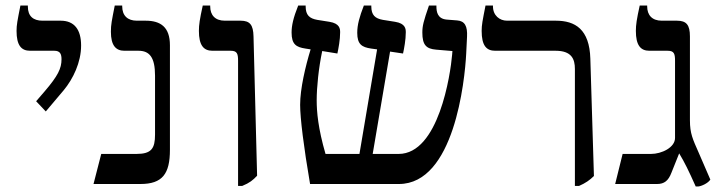

<svg xmlns="http://www.w3.org/2000/svg" viewBox="-20 -667 2615 696"><path d="M146 -263 211 -340C245 -381 274 -441 274 -502C274 -559 250 -592 200 -592H134C101 -592 81 -608 81 -643V-647H54C43 -591 40 -577 40 -555C40 -503 57 -483 89 -483H177C198 -483 203 -471 203 -452C203 -419 190 -392 142 -336L111 -300Z M319 0H489C569 0 596 -37 596 -124V-503C596 -569 562 -592 508 -592H476C443 -592 423 -610 423 -644V-647H396C385 -591 382 -578 382 -552C382 -502 400 -483 431 -483H482C522 -483 542 -459 542 -393V-179C542 -129 529 -109 475 -109H347Z M843 7H858C885 -4 897 -14 912 -30L899 -535C898 -577 886 -592 852 -592H795C760 -592 742 -612 742 -644V-647H715C704 -597 701 -577 701 -555C701 -503 718 -483 750 -483H816C839 -483 843 -473 843 -447Z M1104 0H1426C1626 0 1665 -373 1670 -473L1673 -534C1675 -572 1665 -591 1637 -593L1599 -596C1566 -599 1562 -624 1562 -644V-647H1535C1515 -589 1511 -573 1511 -549C1511 -504 1525 -490 1561 -487L1620 -482L1619 -469C1613 -397 1570 -109 1425 -109H1331L1394 -480L1441 -473C1445 -491 1451 -523 1451 -550C1451 -562 1450 -582 1412 -588L1368 -595C1340 -600 1326 -612 1326 -644V-647H1299C1283 -606 1275 -577 1275 -548C1275 -506 1292 -496 1325 -491L1347 -488L1283 -109H1160C1133 -202 1128 -262 1128 -303C1128 -351 1135 -420 1148 -482L1203 -473C1207 -491 1213 -523 1213 -550C1213 -562 1212 -582 1174 -588L1130 -595C1102 -600 1088 -612 1088 -644V-647H1061C1043 -602 1037 -574 1037 -549C1037 -506 1054 -496 1087 -491L1106 -488C1087 -426 1068 -345 1068 -287C1068 -239 1081 -134 1104 0Z M2064 7H2079C2102 -3 2118 -14 2133 -29L2120 -454C2117 -561 2065 -592 1995 -592H1818C1791 -592 1767 -611 1767 -644V-647H1740C1729 -591 1726 -577 1726 -555C1726 -502 1743 -483 1775 -483H1994C2052 -483 2064 -453 2064 -417Z M2502 9H2511C2523 8 2547 -3 2555 -16L2513 -113C2491 -163 2481 -183 2481 -231V-535C2481 -577 2468 -592 2434 -592H2379C2344 -592 2326 -612 2326 -644V-647H2299C2288 -597 2285 -577 2285 -555C2285 -503 2302 -483 2334 -483H2400C2423 -483 2427 -473 2427 -447V-167C2427 -132 2378 -109 2340 -109H2237L2210 0H2362C2388 0 2403 -12 2414 -41L2442 -111C2462 -78 2476 -49 2502 9Z"/></svg>

Font: Noto Serif Hebrew
Style: Regular
Weight: 400
Designer: Monotype Design Team
Foundry: Monotype Imaging Inc.
Version: Version 1.901